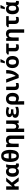

<svg xmlns="http://www.w3.org/2000/svg" viewBox="3635 -4471 1076 8386"><g transform="rotate(-90 4173.0 -278.0)"><path d="M607 -546 392 -296 620 0H450L297 -208L227 -164V0H78V-546H227V-403Q226 -373 226 -343Q226 -313 224 -284H226Q243 -305 260 -325.5Q277 -346 295 -367L448 -546Z M859 10Q763 10 704 -61.5Q645 -133 645 -271Q645 -411 706 -483Q767 -555 870 -555Q928 -555 965 -534.5Q1002 -514 1027 -473H1034Q1039 -490 1047 -510.5Q1055 -531 1067 -546H1190Q1179 -514 1167 -453Q1155 -392 1155 -325V-173Q1155 -139 1167.5 -127Q1180 -115 1196 -115Q1203 -115 1212 -117Q1221 -119 1225 -120V-3Q1218 1 1196.5 5.5Q1175 10 1158 10Q1108 10 1077 -8Q1046 -26 1029 -72H1019Q997 -38 959 -14Q921 10 859 10ZM904 -109Q966 -109 990.5 -146.5Q1015 -184 1016 -266V-272Q1016 -352 991.5 -394Q967 -436 902 -436Q849 -436 823 -393.5Q797 -351 797 -270Q797 -109 904 -109Z M1820 -378Q1820 -257 1793.5 -170Q1767 -83 1708.5 -36.5Q1650 10 1555 10Q1422 10 1357 -93Q1292 -196 1292 -378Q1292 -500 1318 -586.5Q1344 -673 1402 -719Q1460 -765 1555 -765Q1689 -765 1754.5 -663.5Q1820 -562 1820 -378ZM1556 -657Q1500 -657 1474.5 -601.5Q1449 -546 1445 -436H1667Q1663 -546 1637.5 -601.5Q1612 -657 1556 -657ZM1555 -98Q1612 -98 1638.5 -154.5Q1665 -211 1667 -325H1444Q1446 -213 1471.5 -155.5Q1497 -98 1555 -98Z M2253 -556Q2341 -556 2394 -508.5Q2447 -461 2447 -356V240H2298V-319Q2298 -378 2277 -407.5Q2256 -437 2210 -437Q2142 -437 2117 -390.5Q2092 -344 2092 -257V0H1943V-546H2057L2077 -476H2085Q2111 -518 2156.5 -537Q2202 -556 2253 -556Z M3104 -546V0H2991L2970 -73H2963Q2943 -32 2913.5 -11Q2884 10 2841 10Q2780 10 2747 -34H2744Q2746 -24 2747 -2.5Q2748 19 2748.5 42.5Q2749 66 2749 84V240H2600V-546H2749V-227Q2749 -109 2838 -109Q2905 -109 2930 -155.5Q2955 -202 2955 -289V-546Z M3592 -336V-233H3510Q3433 -233 3400 -216Q3367 -199 3367 -166Q3367 -139 3397 -122Q3427 -105 3498 -105Q3559 -105 3612 -118Q3665 -131 3699 -147V-28Q3662 -11 3608 -0.5Q3554 10 3487 10Q3346 10 3283 -34Q3220 -78 3220 -151Q3220 -211 3256.5 -241Q3293 -271 3353 -282V-287Q3301 -299 3275 -331.5Q3249 -364 3249 -413Q3249 -465 3281 -496.5Q3313 -528 3367 -542Q3421 -556 3487 -556Q3544 -556 3601 -545Q3658 -534 3700 -515L3654 -407Q3618 -422 3579.5 -434Q3541 -446 3491 -446Q3382 -446 3382 -395Q3382 -363 3414.5 -349.5Q3447 -336 3517 -336Z M4310 -273Q4310 -137 4249 -63.5Q4188 10 4084 10Q4046 10 4010 -1Q3974 -12 3947 -28H3938Q3940 -5 3943 33Q3946 71 3946 103V240H3796V-274Q3796 -408 3864 -482Q3932 -556 4056 -556Q4130 -556 4187 -522.5Q4244 -489 4277 -426Q4310 -363 4310 -273ZM4053 -436Q3999 -436 3972.5 -400Q3946 -364 3946 -281V-152Q3967 -131 3995.5 -120.5Q4024 -110 4053 -110Q4109 -110 4133 -148Q4157 -186 4157 -273Q4157 -360 4133 -398Q4109 -436 4053 -436Z M4582 -546V-171Q4582 -140 4600 -124.5Q4618 -109 4647 -109Q4672 -109 4695 -114Q4718 -119 4741 -126V-15Q4719 -5 4685.5 2.5Q4652 10 4613 10Q4562 10 4521.5 -6Q4481 -22 4457 -61.5Q4433 -101 4433 -171V-546Z M4755 -546H4908L5014 -243Q5022 -221 5032 -186.5Q5042 -152 5048 -132H5052Q5109 -207 5133.5 -305.5Q5158 -404 5158 -546H5308Q5308 -438 5289.5 -345.5Q5271 -253 5224.5 -168.5Q5178 -84 5094 0H4960Z M5921 -274Q5921 -138 5849.5 -64Q5778 10 5655 10Q5579 10 5519.5 -23Q5460 -56 5426 -119.5Q5392 -183 5392 -274Q5392 -410 5463 -483Q5534 -556 5658 -556Q5735 -556 5794 -523Q5853 -490 5887 -427.5Q5921 -365 5921 -274ZM5544 -274Q5544 -193 5570.5 -151.5Q5597 -110 5657 -110Q5716 -110 5742.5 -151.5Q5769 -193 5769 -274Q5769 -355 5742.5 -395.5Q5716 -436 5656 -436Q5597 -436 5570.5 -395.5Q5544 -355 5544 -274ZM5602 -606V-621Q5610 -645 5617.5 -676Q5625 -707 5631.5 -739Q5638 -771 5642 -796H5780V-784Q5764 -745 5741 -699Q5718 -653 5689 -606Z M6466 -546V-434H6272V-171Q6272 -140 6290 -124.5Q6308 -109 6337 -109Q6362 -109 6385 -114Q6408 -119 6431 -126V-15Q6409 -5 6375.5 2.5Q6342 10 6303 10Q6252 10 6211.5 -6Q6171 -22 6147 -61.5Q6123 -101 6123 -171V-434H5986V-496L6072 -546Z M6892 -556Q6980 -556 7033 -508.5Q7086 -461 7086 -356V240H6937V-319Q6937 -378 6916 -407.5Q6895 -437 6849 -437Q6781 -437 6756 -390.5Q6731 -344 6731 -257V0H6582V-546H6696L6716 -476H6724Q6750 -518 6795.5 -537Q6841 -556 6892 -556Z M7661 -546V-434H7467V-171Q7467 -140 7485 -124.5Q7503 -109 7532 -109Q7557 -109 7580 -114Q7603 -119 7626 -126V-15Q7604 -5 7570.5 2.5Q7537 10 7498 10Q7447 10 7406.5 -6Q7366 -22 7342 -61.5Q7318 -101 7318 -171V-434H7181V-496L7267 -546Z M7958 10Q7862 10 7803 -61.5Q7744 -133 7744 -271Q7744 -411 7805 -483Q7866 -555 7969 -555Q8027 -555 8064 -534.5Q8101 -514 8126 -473H8133Q8138 -490 8146 -510.5Q8154 -531 8166 -546H8289Q8278 -514 8266 -453Q8254 -392 8254 -325V-173Q8254 -139 8266.5 -127Q8279 -115 8295 -115Q8302 -115 8311 -117Q8320 -119 8324 -120V-3Q8317 1 8295.5 5.5Q8274 10 8257 10Q8207 10 8176 -8Q8145 -26 8128 -72H8118Q8096 -38 8058 -14Q8020 10 7958 10ZM8003 -109Q8065 -109 8089.5 -146.5Q8114 -184 8115 -266V-272Q8115 -352 8090.5 -394Q8066 -436 8001 -436Q7948 -436 7922 -393.5Q7896 -351 7896 -270Q7896 -109 8003 -109ZM7964 -606V-621Q7972 -645 7979.5 -676Q7987 -707 7993.5 -739Q8000 -771 8004 -796H8142V-784Q8126 -745 8103 -699Q8080 -653 8051 -606Z"/></g></svg>

Font: Noto IKEA Arabic
Style: Bold
Weight: 700
Designer: Monotype Design Team
Foundry: Monotype Imaging Inc.
Version: Version 1.200